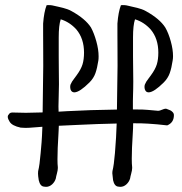

<svg xmlns="http://www.w3.org/2000/svg" viewBox="-20 -704 711 752"><path d="M162.6 -683.6Q177.2 -685.1 190.4 -681.6Q195.3 -680.7 207.8 -677.7Q220.2 -674.8 227.1 -673.1Q233.9 -671.4 243.7 -668Q253.4 -664.6 260.7 -660.2Q314.5 -630.4 336.4 -596.2Q348.6 -573.7 357.4 -541.7Q366.2 -509.8 366.2 -483.4Q366.2 -472.2 365.2 -466.8Q360.8 -437.5 353.8 -417.5Q346.7 -397.5 330.6 -381.3Q292.5 -343.3 272 -342.3H271.5Q263.2 -342.3 259 -348.4Q254.9 -354.5 254.9 -362.8Q254.9 -368.7 256.3 -373Q258.8 -378.9 262.2 -384.5Q265.6 -390.1 272 -398.2Q278.3 -406.2 279.8 -408.7Q297.4 -432.6 303.2 -451.9Q309.1 -471.2 309.1 -498Q309.1 -552.7 279.3 -588.4Q252.9 -617.7 217.8 -628.4Q210 -605 210 -557.6V-483.4Q210 -465.3 210.4 -429Q210.9 -392.6 210.9 -374Q210.9 -359.9 210 -330.8Q209 -301.8 209 -287.1Q209 -273.4 209.5 -266.6Q214.8 -266.6 226.1 -267.6Q237.3 -268.6 243.2 -268.6Q330.1 -273.4 438 -274.9Q438 -304.2 439.2 -360.8Q440.4 -417.5 440.4 -445.8Q440.4 -467.3 440.2 -509.5Q439.9 -551.8 439.9 -572.8V-611.8Q443.4 -657.2 453.6 -683.6Q468.3 -685.1 481.4 -681.6Q486.8 -680.2 498.8 -677.5Q510.7 -674.8 517.8 -673.1Q524.9 -671.4 534.7 -668Q544.4 -664.6 551.8 -660.2Q605.5 -630.4 627.4 -596.2Q640.1 -574.2 648.9 -542.2Q657.7 -510.3 657.7 -483.9Q657.7 -474.6 656.2 -466.8Q651.9 -437.5 644.8 -417.5Q637.7 -397.5 621.6 -381.3Q583.5 -343.3 563 -342.3H562.5Q554.2 -342.3 550 -348.4Q545.9 -354.5 545.9 -362.8Q545.9 -368.7 547.4 -373Q549.8 -378.9 553.2 -384.5Q556.6 -390.1 563 -398.2Q569.3 -406.2 570.8 -408.7Q588.4 -432.6 594.2 -451.9Q600.1 -471.2 600.1 -498Q600.1 -552.7 570.3 -588.4Q543.9 -617.7 508.8 -628.4Q501 -605 501 -557.6V-483.4Q501 -467.3 501.5 -434.3Q502 -401.4 502 -384.8Q502 -369.1 501.7 -356.4Q501.5 -343.8 501 -330.3Q500.5 -316.9 500.5 -308.1V-275.4Q525.9 -275.4 538.6 -274.9Q547.4 -274.9 599.6 -270Q605 -270 614.5 -274.2Q624 -278.3 628.9 -278.3Q631.3 -278.3 634.3 -276.9Q642.1 -273.9 646.7 -272Q651.4 -270 656.2 -264.9Q661.1 -259.8 661.1 -253.4V-252.9Q661.1 -223.6 634.8 -212.9Q593.3 -217.8 560.1 -219.7Q539.1 -221.2 501.5 -221.2Q501.5 -202.1 500 -180.2Q496.1 -120.6 496.1 -82.5Q496.1 -61 497.6 -49.3V-45.4Q497.6 -37.6 493.9 -24.2Q490.2 -10.7 489.7 -5.4Q485.8 8.3 475.1 18.1Q464.4 27.8 451.2 27.8Q445.8 27.8 442.9 26.9Q428.2 25.4 422.9 2Q419.9 -24.4 419.9 -25.4Q419.9 -30.8 420.4 -33.7Q426.3 -57.1 430.2 -104.5Q435.5 -168.9 437 -220.2Q364.3 -218.8 283.7 -214.8Q234.4 -212.9 210.4 -211.4Q210.4 -205.6 209.7 -194.1Q209 -182.6 209 -180.2Q205.1 -119.6 205.1 -80.1Q205.1 -60.5 206.5 -49.3V-45.4Q206.5 -37.6 202.9 -24.2Q199.2 -10.7 198.7 -5.4Q194.8 8.3 184.1 18.1Q173.3 27.8 160.2 27.8Q154.8 27.8 151.9 26.9Q137.2 25.4 131.8 2Q128.9 -15.6 128.9 -24.4Q128.9 -30.8 129.4 -33.7Q135.3 -57.1 139.2 -104.5Q144 -155.8 144.5 -172.4Q145.5 -188.5 146 -207.5Q137.7 -207 115 -205.1Q92.3 -203.1 80.1 -203.1L61 -204.1Q26.9 -211.4 17.6 -227.5Q17.1 -228.5 15.4 -231.7Q13.7 -234.9 12.9 -236.3Q12.2 -237.8 11.2 -241Q10.3 -244.1 10.3 -246.1Q10.3 -248 11 -250.5Q11.7 -252.9 13.7 -254.9Q18.6 -265.1 34.2 -263.2Q65.4 -262.2 81.5 -262.2L147 -263.7Q147 -294.9 148.2 -355.2Q149.4 -415.5 149.4 -445.8Q149.4 -467.3 149.2 -509.5Q148.9 -551.8 148.9 -572.8V-611.8Q152.3 -657.2 162.6 -683.6Z"/></svg>

Font: Avessa
Style: Medium
Weight: 500
Designer: Arman Khorramak
Foundry: Arman Khorramak
Version: Version 1.000; ttfautohint (v1.8.1)